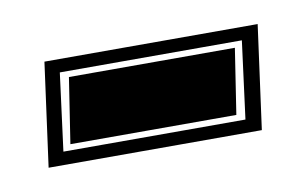

<svg xmlns="http://www.w3.org/2000/svg" viewBox="-30 -385 294 188"><g transform="rotate(-10 116.5 -290.5)"><path d="M7 -239 21 -342H233L219 -239ZM24 -252H205L215 -329H34ZM32 -258 42 -323H207L197 -258Z"/></g></svg>

Font: Alumni Sans Collegiate One SC
Style: Italic
Weight: 400
Italic angle: -8°
Designer: Robert E. Leuschke
Foundry: Robert E. Leuschke
Version: Version 1.100